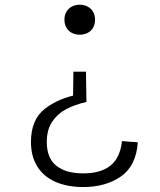

<svg xmlns="http://www.w3.org/2000/svg" viewBox="-20 -532 660 794"><path d="M283.5 -235.5H335.5L337.5 -110.5Q288 -99 252.2 -79.8Q216.5 -60.5 195 -27.5Q173.5 5.5 173.5 55Q173.5 121.5 212.8 153.2Q252 185 324.5 185Q396.5 185 436.8 152.8Q477 120.5 484.5 51.5L550 56.5Q543 154 480 197.8Q417 241.5 324.5 241.5Q258.5 241.5 209.8 220.2Q161 199 134.5 157Q108 115 108 55Q108 -37 164.8 -81.5Q221.5 -126 308.5 -142.5L282 -118ZM373 -450.5Q373 -431.5 364.8 -417.2Q356.5 -403 342 -395.8Q327.5 -388.5 310 -388.5Q292 -388.5 277.5 -395.8Q263 -403 254.8 -417.2Q246.5 -431.5 246.5 -450.5Q246.5 -469.5 254.8 -483.5Q263 -497.5 277.5 -505Q292 -512.5 310 -512.5Q327.5 -512.5 342 -505Q356.5 -497.5 364.8 -483.5Q373 -469.5 373 -450.5Z"/></svg>

Font: Monaspace Neon Var
Style: Regular
Weight: 400
Designer: Riley Cran and the Lettermatic Team
Version: Version 1.000 (Monaspace Neon Var)